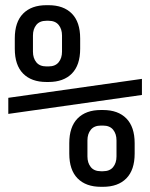

<svg xmlns="http://www.w3.org/2000/svg" viewBox="-20 -720 580 740"><path d="M167 -404H159Q101 -404 69 -436.5Q37 -469 37 -532V-572Q37 -635 69 -667.5Q101 -700 159 -700H167Q225 -700 257 -667.5Q289 -635 289 -572V-532Q289 -469 257 -436.5Q225 -404 167 -404ZM167 -640H159Q133 -640 120 -624Q107 -608 107 -583V-521Q107 -496 120 -480Q133 -464 159 -464H167Q193 -464 206 -480Q219 -496 219 -521V-583Q219 -608 206 -624Q193 -640 167 -640ZM527 -416V-354L12 -281V-343ZM377 0H369Q311 0 279 -32.5Q247 -65 247 -128V-168Q247 -231 279 -263.5Q311 -296 369 -296H377Q435 -296 467 -263.5Q499 -231 499 -168V-128Q499 -65 467 -32.5Q435 0 377 0ZM377 -236H369Q343 -236 330 -220Q317 -204 317 -179V-117Q317 -92 330 -76Q343 -60 369 -60H377Q403 -60 416 -76Q429 -92 429 -117V-179Q429 -204 416 -220Q403 -236 377 -236Z"/></svg>

Font: Share Tech Mono
Style: Regular
Weight: 400
Designer: Ralph Oliver du Carrois
Foundry: Ralph Oliver du Carrois
Version: Version 1.003